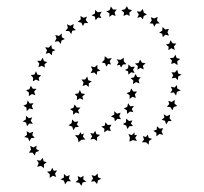

<svg xmlns="http://www.w3.org/2000/svg" viewBox="-20 -475 664 625"><path d="M252 97 251 109 261 116 249 119 245 130 238 120 226 118 235 110 233 98 243 103ZM188 91 197 99 207 95 204 106 211 115H199L192 125L188 113L177 109L188 103ZM298 90 299 102 310 107 299 112 296 124 288 115 276 116 283 106 278 95 289 98ZM150 71 155 81 166 80 159 90 163 101 152 97 142 104V92L133 84L145 82ZM119 39 122 50 132 53 123 60V72L113 65L101 68L106 56L100 46L111 48ZM99 -1 98 10 108 16 97 20 93 31 86 22H74L81 12L78 0L89 5ZM461 -37 464 -26 475 -23 465 -16 464 -4 455 -12H442L449 -21L445 -32L455 -29ZM418 -44V-35L426 -36L420 -26L426 -16L413 -19L401 -14L403 -27L398 -39L409 -35ZM243 -45 245 -37 253 -41 250 -30 258 -21 245 -20 236 -12 233 -25 224 -35H236ZM67 -48 77 -42 88 -46 85 -35 93 -27 81 -25 76 -15 71 -26 59 -29 68 -36ZM290 -49 294 -38 306 -36 296 -28V-16L286 -23L274 -21L280 -31L274 -42L284 -40ZM491 -64 500 -56 511 -58 506 -47 511 -36 499 -39 489 -31V-43L479 -49L490 -53ZM323 -77 331 -68 343 -69 337 -59 341 -48 329 -51 319 -44 320 -56 310 -63 321 -66ZM215 -86 223 -78 235 -80 230 -70 237 -62 225 -61 219 -51 215 -63 203 -67 213 -74ZM391 -89 400 -81 411 -83 406 -73 413 -65 401 -64 395 -55 391 -66 380 -71 390 -77ZM65 -98 74 -90 85 -93 80 -82 87 -72 75 -73 68 -64 65 -76 54 -80 64 -86ZM513 -103 523 -97 534 -102 532 -90 539 -81H528L521 -70L517 -82L506 -85L515 -92ZM352 -113 361 -105 373 -108 368 -97 374 -87 362 -88 354 -80 352 -91 341 -96 352 -102ZM223 -135 230 -125H242L234 -116L238 -105L227 -109L218 -101V-113L208 -120L219 -124ZM397 -139 404 -129 416 -130 409 -120 414 -110 403 -112 394 -104 393 -116 383 -122 394 -127ZM70 -148 77 -138 89 -139 83 -130 88 -119 76 -122 67 -113 66 -125 56 -131 67 -136ZM549 -150 548 -138 557 -130 546 -127 541 -116 535 -126 523 -128 531 -136 528 -147 539 -143ZM240 -182 245 -171 257 -169 248 -161 251 -150 240 -155 230 -149 231 -161 223 -169 235 -171ZM407 -187 414 -177H426L419 -168L422 -156L411 -160L402 -153V-165L392 -172L403 -176ZM80 -196 87 -186H99L91 -177L95 -165L84 -169L74 -162V-174L65 -181L76 -185ZM556 -198 557 -187 568 -181 556 -176 553 -164 546 -174 534 -173 541 -182 536 -193 548 -190ZM264 -226 267 -214 279 -210 269 -204V-192L260 -199L249 -195L252 -207L245 -216H257ZM421 -234 427 -224 438 -223 431 -215 434 -203 423 -208 413 -201 414 -213 405 -221 416 -223ZM97 -243 102 -232 114 -230 106 -222 108 -211 97 -216 87 -210 88 -222 80 -231 92 -232ZM557 -248 560 -236 571 -232 560 -226 559 -214 551 -222 539 -220 544 -230 538 -240 549 -239ZM297 -264V-252L307 -245L296 -242L295 -231L287 -239L275 -237L281 -248L276 -259L288 -256ZM398 -265 407 -257 419 -258 413 -248 418 -237 407 -240 398 -232 397 -243 387 -247 397 -253ZM436 -281 442 -271 454 -269 445 -261 448 -249 437 -254 427 -248 429 -260 419 -268 431 -270ZM119 -287 123 -276 134 -273 125 -266 126 -255 116 -261 105 -256 108 -268 101 -277H113ZM383 -287V-275L392 -266L380 -265L374 -255L370 -264L360 -262L366 -272L360 -282L372 -280ZM321 -292 331 -284 344 -286 337 -276 341 -265 332 -267 326 -258 322 -269 311 -272 320 -280ZM551 -297 555 -286 567 -283 557 -276 558 -263 548 -270 537 -267 540 -277 533 -286 545 -287ZM147 -329 149 -317 160 -312 150 -307 149 -295 140 -303 129 -300 133 -311 127 -321 139 -320ZM535 -344 542 -334 554 -333 546 -324 549 -312 538 -318 528 -312 529 -323 520 -330 531 -333ZM181 -366V-354L191 -348L180 -343L178 -332L170 -341L158 -339L164 -350L160 -361L172 -358ZM509 -387 518 -379 530 -381 525 -370 530 -359 518 -362 510 -354 508 -365 498 -369 508 -375ZM220 -397 218 -385 227 -377 215 -375 212 -364 205 -374H193L201 -384L198 -396L209 -391ZM493 -420 491 -408 500 -399 488 -398 482 -388 478 -398 467 -399 474 -408 471 -419 482 -415ZM242 -423 252 -417 263 -421 259 -410 267 -400H255L250 -390L245 -401L233 -404L243 -412ZM290 -443 298 -435 311 -437 305 -426 310 -416 299 -418 291 -409 289 -421 278 -425 289 -431ZM445 -446 448 -434 458 -428 448 -423 445 -412 438 -420 427 -417 432 -428 425 -438 437 -437ZM341 -454 348 -444H360L353 -435L356 -423L345 -427L336 -420V-432L326 -438L337 -442ZM393 -455 398 -445 410 -442 401 -434 402 -423 393 -428 382 -423 384 -434 375 -442 387 -445Z"/></svg>

Font: Santa christmas start
Style: Regular
Weight: 400
Designer: MUHAMMAD YONI
Version: Version 001.000